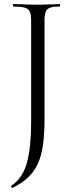

<svg xmlns="http://www.w3.org/2000/svg" viewBox="-20 -645 353 940"><path d="M198 -67Q198 10 190.4 64.5Q182.8 119 164.9 157.5Q147 196 117 224Q87 252 41.4 275Q38.6 276 36.1 271Q33.6 266 35.8 264Q92.4 226 112.4 149.5Q132.4 73 132.4 -40V-544Q132.4 -573 126.1 -587.5Q119.8 -602 101.1 -607.5Q82.4 -613 45.8 -613Q43 -613 43 -619Q43 -625 45.8 -625Q72.4 -625 102.4 -623.5Q132.4 -622 164.2 -622Q196.8 -622 223.4 -623.5Q250 -625 271.6 -625Q274.4 -625 274.4 -619Q274.4 -613 271.6 -613Q240 -613 224.2 -607Q208.4 -601 203.2 -586Q198 -571 198 -542Z"/></svg>

Font: Cormorant Light
Style: Regular
Weight: 300
Designer: Christian Thalmann (Catharsis Fonts)
Foundry: Catharsis Fonts
Version: Version 4.000